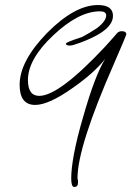

<svg xmlns="http://www.w3.org/2000/svg" viewBox="-20 -542 539 763"><path d="M275 201Q263 201 263 167Q263 128 274.5 67Q286 6 310 -76Q357 -242 398 -308Q354 -252 271 -194Q174 -125 120 -125Q58 -125 58 -205Q58 -299 167 -411Q277 -522 369 -522Q429 -522 429 -479Q429 -438 367 -403Q345 -391 321 -381Q297 -371 271 -363Q267 -362 263.5 -361.5Q260 -361 257 -361Q242 -361 242 -369Q242 -374 306 -395Q335 -410 365 -430Q402 -458 402 -481Q402 -497 377 -497Q293 -497 192 -402Q91 -307 91 -224Q91 -161 136 -161Q215 -161 398 -357Q405 -364 417 -378Q429 -392 446 -411Q453 -418 464 -418Q482 -418 482 -405Q482 -402 433 -289Q288 41 288 166Q288 169 290 175V184Q290 201 275 201Z"/></svg>

Font: Ole
Style: Regular
Weight: 400
Designer: Robert E. Leuschke
Foundry: Robert E. Leuschke
Version: Version 1.010; ttfautohint (v1.8.3)